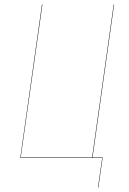

<svg xmlns="http://www.w3.org/2000/svg" viewBox="-20 -700 573 851"><path d="M485.8 -680.2 390.1 -2H435.1L416 130.9H414.1L433.1 0H69.8L166 -680.2H168L71.8 -2H388.2L483.9 -680.2Z"/></svg>

Font: Fira Sans Compressed Two
Style: Italic
Weight: 100
Width: 3
Italic angle: -8°
Designer: Carrois Corporate & Edenspiekermann AG
Foundry: Carrois Corporate GbR & Edenspiekermann AG
Version: Version 4.203;PS 004.203;hotconv 1.0.88;makeotf.lib2.5.64775